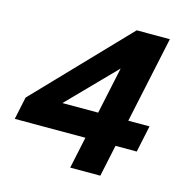

<svg xmlns="http://www.w3.org/2000/svg" viewBox="-100 -762 825 856"><g transform="rotate(15 312.0 -334.0)"><path d="M299 0 330 -146H4L26 -250L427 -668H580L495 -269H593L567 -146H469L438 0ZM191 -269H356L402 -485Z"/></g></svg>

Font: Atkinson Hyperlegible Next
Style: Bold Italic
Weight: 700
Italic angle: -12°
Designer: Elliott Scott, Megan Eiswerth, Linus Boman, Theodore Petrosky, Letters from Sweden
Foundry: Applied Design Works, Letters from Sweden
Version: Version 2.001